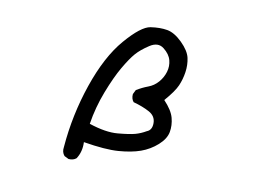

<svg xmlns="http://www.w3.org/2000/svg" viewBox="-72 -702 1143 856"><g transform="rotate(10 500.0 -274.0)"><path d="M286.1 48.8 266.6 39.1Q252.9 23.4 256.8 0Q268.6 -147.5 316.4 -287.1Q364.3 -426.8 433.1 -506.8Q502 -586.9 544.4 -593.3Q586.9 -599.6 620.1 -593.8Q653.3 -587.9 688.5 -553.2Q723.6 -518.6 730.5 -487.3Q737.3 -456.1 732.4 -422.9Q727.5 -389.6 714.8 -360.4Q702.1 -331.1 661.1 -284.2Q698.2 -245.1 707 -211.9Q715.8 -178.7 710 -147.5Q704.1 -116.2 671.9 -87.4Q639.6 -58.6 598.6 -43.9Q557.6 -29.3 499 -24.9Q440.4 -20.5 340.8 -37.1Q342.8 5.9 321.3 39.1Q307.6 50.8 286.1 48.8ZM608.4 -133.8Q631.8 -142.6 631.8 -174.3Q631.8 -206.1 601.6 -222.7Q571.3 -239.3 528.3 -251Q516.6 -264.6 518.6 -286.1L528.3 -305.7Q553.7 -321.3 580.1 -331.1Q606.4 -340.8 625 -362.3Q643.6 -383.8 651.4 -410.2Q659.2 -436.5 652.3 -462.9Q645.5 -489.3 617.7 -511.2Q589.8 -533.2 553.2 -509.3Q516.6 -485.4 496.1 -461.9Q475.6 -438.5 448.2 -391.6Q420.9 -344.7 392.6 -271.5Q364.3 -198.2 352.5 -122.1Q428.7 -96.7 482.4 -101.6Q536.1 -106.4 560.5 -113.3Q585 -120.1 608.4 -133.8Z"/></g></svg>

Font: NaikaiFont
Style: Regular
Weight: 400
Version: Version 1.67